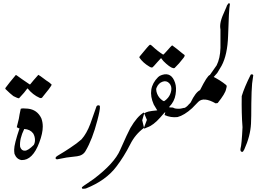

<svg xmlns="http://www.w3.org/2000/svg" viewBox="-20 -1005 1638 1203"><path d="M238.8 -264.2Q248 -240.2 248 -211.9Q248 -169.9 226.1 -111.8Q184.1 0 115.2 -2Q84 -6.8 70.8 -41Q68.8 -54.2 68.8 -67.9Q68.8 -101.1 102.1 -200.2Q96.2 -201.2 85 -208Q91.8 -238.8 98.1 -261.2Q101.1 -283.2 109.9 -323.2Q118.2 -328.1 154.8 -324.2Q212.9 -317.9 238.8 -264.2ZM188 -168.9Q168.9 -194.8 131.8 -196.8Q101.1 -134.8 106 -85.9Q111.8 -66.9 126 -62Q130.9 -61 136.2 -61Q155.8 -61 191.9 -97.2Q199.2 -110.8 199.2 -127Q199.2 -149.9 188 -168.9ZM166 -476.1H168.9Q186 -498 220.2 -536.1Q231.9 -529.8 252.4 -513.9Q272.9 -498 282 -492.9Q291 -487.8 304.2 -474.1Q294.9 -455.1 248 -398.9Q241.2 -386.2 228 -392.1Q185.1 -411.1 153.8 -450.2H150.9Q136.2 -428.2 99.1 -389.2Q89.8 -389.2 64 -402.8Q44.9 -417 13.2 -448.2L14.2 -454.1Q34.2 -481.9 79.1 -535.2L84 -533.2Q110.8 -513.2 166 -476.1Z M397.9 -18.1 338.9 -6.8Q330.1 -6.8 328.1 -13.2Q327.1 -21 341.8 -29.8Q394 -61 418.9 -78.1Q462.9 -106.9 490.7 -131.8Q522.9 -168 545.9 -229Q559.1 -265.1 584 -336.9Q586.9 -345.2 597.2 -345.2Q606 -345.2 606 -336.9Q607.9 -317.9 589.8 -250Q559.1 -131.8 516.1 -59.1Q500 -30.8 462.9 -25.9Q440.9 -23.9 397.9 -18.1Z M1251 -263.7ZM880.9 -300.3Q838.9 -275.4 796.9 -203.1Q780.3 -172.9 732.4 -64.5Q696.3 18.6 567.4 116.2Q556.6 124 520.5 148.4Q504.9 158.2 492.2 168.9L494.1 171.9Q494.1 171.9 494.1 174.8Q495.1 177.7 496.1 177.7Q513.7 177.7 518.6 175.8Q643.6 126 709 39.1Q756.8 -23.4 795.9 -100.6Q827.1 -163.1 881.3 -203.1L900.4 -253.9Z M900.9 -706.1Q916.5 -724.1 919.9 -725.1Q925.8 -724.6 934.6 -715.8Q967.3 -684.6 1002.4 -662.6Q1004.9 -662.6 1020 -679.7Q1055.2 -720.2 1059.1 -720.7Q1086.9 -700.7 1121.1 -671.9L1137.2 -659.7Q1137.2 -650.9 1130.9 -643.6Q1102.1 -605.5 1073.7 -578.6Q1058.6 -572.8 1021 -606Q1000.5 -624 993.2 -635.7Q990.2 -640.6 988.8 -640.6Q987.3 -640.1 966.3 -616.2Q938.5 -584 935.5 -583Q928.7 -579.6 915.5 -587.9Q876 -611.3 853.5 -644Q852.1 -647.5 856 -652.3Z M1020 -252.9ZM1010.7 -299.3Q997.6 -284.2 983.4 -268.1Q940.9 -219.7 901.4 -206.5L883.8 -198.7L871.1 -251.5L883.8 -295.4Q899.4 -303.7 911.1 -306.2Q927.7 -310.1 965.3 -313.5Q953.6 -334 943.4 -350.1Q898.9 -450.2 970.7 -522Q979.5 -530.8 995.1 -535.6Q1054.7 -554.7 1077.1 -485.8Q1086.9 -456.5 1080.1 -413.6Q1073.2 -368.7 1041 -336.4Q1040 -322.8 1040 -313ZM1000 -493.7Q973.1 -485.4 960.4 -454.1Q957 -445.3 960.4 -430.7Q967.3 -402.3 987.8 -383.8Q1000.5 -372.1 1008.3 -371.1Q1020.5 -377.9 1032.7 -392.6Q1049.3 -413.1 1053.2 -439.5Q1057.1 -466.8 1039.6 -484.4Q1022.9 -501 1000 -493.7Z M1290.5 -437.5ZM1222.7 -367.2Q1202.1 -347.2 1183.6 -327.1Q1134.8 -282.7 1092.3 -271.5Q1050.3 -266.6 1011.2 -284.2L1023.9 -333L1063 -331.1L1075.7 -325.7Q1087.4 -323.2 1104 -323.7Q1108.4 -324.2 1113.3 -324.7Q1125 -326.7 1135.3 -329.6Q1135.3 -329.6 1135.3 -328.1Q1151.9 -336.4 1164.1 -352.1Q1166.5 -354 1168.9 -356.4Q1173.8 -361.3 1174.8 -363.3Q1205.1 -426.8 1233.4 -440.4Q1279.3 -532.2 1294.9 -535.2L1308.6 -528.3Q1361.3 -502 1396.5 -472.7Q1402.3 -467.8 1399.4 -458Q1397.5 -452.1 1396.5 -446.3Q1391.6 -418.9 1343.8 -359.4L1331.1 -357.4Q1255.9 -399.9 1222.7 -367.2Z M1341.3 -547.9Q1327.6 -532.2 1311.5 -514.2L1312.5 -513.7Q1312.5 -513.7 1266.6 -437.5Q1266.6 -437.5 1232.9 -437.5Q1241.2 -451.2 1256.3 -476.6Q1289.6 -529.3 1337.4 -595.7Q1359.4 -639.6 1361.3 -704.6Q1361.3 -704.6 1361.3 -820.8Q1359.4 -830.6 1359.4 -840.8Q1359.4 -866.7 1373.5 -902.8Q1386.2 -932.6 1399.4 -962.9Q1401.4 -972.7 1412.6 -984.9Q1420.4 -984.9 1420.4 -978.5Q1413.6 -943.8 1409.2 -780.8Q1405.3 -661.6 1368.2 -592.8Q1358.9 -576.7 1341.3 -547.9Z M1566.9 -534.2Q1563.5 -516.1 1559.6 -481Q1555.7 -436 1554.7 -356.9Q1554.7 -266.1 1552.7 -230Q1548.8 -152.8 1510.7 -68.8Q1503.4 -53.2 1497.6 -53.2Q1494.6 -53.2 1491.7 -55.2Q1484.9 -59.1 1486.8 -73.2Q1494.6 -100.1 1499.5 -208Q1492.7 -294.9 1494.6 -402.8Q1510.7 -457 1550.8 -537.1Q1560.5 -543 1566.9 -534.2Z"/></svg>

Font: Jameel Khushkhati
Style: Regular
Weight: 400
Version: Version 3.5